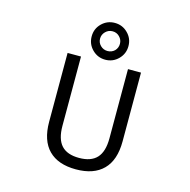

<svg xmlns="http://www.w3.org/2000/svg" viewBox="-140 -1147 1279 1295"><g transform="rotate(15 500.0 -500.0)"><path d="M552.7 -834Q572.3 -854.5 572.3 -882.8Q572.3 -911.1 552.2 -931.6Q532.2 -952.1 503.4 -952.1Q474.6 -952.1 454.1 -931.6Q433.6 -911.1 433.6 -882.8Q433.6 -854.5 454.1 -834.5Q474.6 -814.5 503.4 -814.5Q532.2 -814.5 552.7 -834ZM593.8 -973.6Q631.8 -936.5 631.8 -882.8Q631.8 -829.1 594.2 -791.5Q556.6 -753.9 503.4 -753.9Q450.2 -753.9 412.6 -791.5Q375 -829.1 375 -882.8Q375 -936.5 412.6 -973.6Q450.2 -1010.7 503.4 -1010.7Q556.6 -1010.7 593.8 -973.6ZM247.1 -252V-732.4H340.8V-249Q340.8 -156.2 380.9 -112.3Q420.9 -68.4 504.4 -68.4Q587.9 -68.4 628.4 -112.3Q668.9 -156.2 668.9 -249V-732.4H759.8V-252Q759.8 -121.1 693.8 -54.7Q627.9 11.7 503.4 11.7Q378.9 11.7 313 -54.7Q247.1 -121.1 247.1 -252Z"/></g></svg>

Font: Gen Shin Gothic Monospace Regular
Style: Regular
Weight: 400
Designer: [Source Han Sans]
Ryoko NISHIZUKA  (kana & ideographs); Paul D. Hunt (Latin, Greek & Cyrillic); Wenlong ZHANG  (bopomofo
Version: Version 1.002.20150607